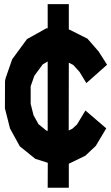

<svg xmlns="http://www.w3.org/2000/svg" viewBox="-20 -860 530 914"><path d="M346.7 -267.6 386.7 -334 485.8 -249 436 -165.5 386.2 -118.7 307.6 -80.6V33.7H207L207.5 -85L147.9 -104L74.2 -163.6L27.8 -248L3.4 -344.2L3.9 -474.1L6.8 -488.3L38.1 -578.1L108.4 -673.8L201.2 -725.6L207 -725.1V-840.3H307.6V-719.7H309.1L396.5 -675.8L449.7 -614.7L489.7 -551.8L391.1 -464.4L358.4 -518.1L328.6 -550.8L307.6 -561.5L307.1 -238.8L324.2 -247.1ZM200.2 -238.8 207 -236.8V-567.4L183.6 -553.7L143.6 -499.5L126 -449.2V-365.7L139.6 -311.5L163.1 -269Z"/></svg>

Font: Gap Sans
Style: Black
Weight: 400
Designer: Alexandre Liziard and Etienne Ozeray
Foundry: Interstices.io
Version: Version 1.6.1 - December 3. 2014